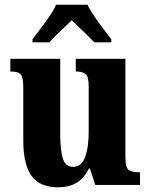

<svg xmlns="http://www.w3.org/2000/svg" viewBox="-20 -786 639 816"><path d="M227 10Q149 10 114 -38.5Q79 -87 79 -188V-411Q79 -454 69.5 -468Q60 -482 27 -482H24V-536H236V-218Q236 -148 247 -112.5Q258 -77 291 -77Q326 -77 341.5 -118Q357 -159 357 -228V-419Q357 -462 343 -472Q329 -482 305 -482H302V-536H513V-117Q513 -73 527.5 -63.5Q542 -54 566 -54H575V0H385L362 -70H358Q337 -28 305 -9Q273 10 227 10ZM118 -619Q132 -638 152 -664Q172 -690 190.5 -717Q209 -744 218 -766H352Q362 -744 380.5 -717Q399 -690 419 -664Q439 -638 453 -619V-606H381Q371 -617 353.5 -634Q336 -651 317 -669Q298 -687 285 -700Q264 -679 235 -652Q206 -625 190 -606H118Z"/></svg>

Font: Noto Serif Tamil Condensed ExtraBold
Style: Italic
Weight: 800
Width: 3
Italic angle: -12°
Designer: Indian Type Foundry, Tom Grace, and the Monotype Design Team
Foundry: Monotype Imaging Inc.
Version: Version 2.003; ttfautohint (v1.8.4.7-5d5b)